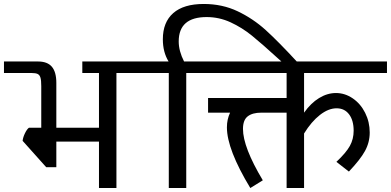

<svg xmlns="http://www.w3.org/2000/svg" viewBox="-42 -948 1971 968"><path d="M699 -580H545V0H457V-234H242V-105H191L72 -238Q74 -256 84 -276.5Q94 -297 104 -304H166V-514Q166 -543 162 -556.5Q158 -570 148 -575Q138 -580 116 -580H-22V-638H150Q197 -638 219.5 -611.5Q242 -585 242 -530V-304H457V-580H373V-638H699Z M655 -580V-638H808Q779 -685 779 -750Q779 -836 831.5 -882Q884 -928 985 -928Q1079 -928 1156.5 -891Q1234 -854 1297.5 -796.5Q1361 -739 1456 -636H1379L1360 -653Q1279 -727 1228.5 -768Q1178 -809 1120.5 -835.5Q1063 -862 1000 -862Q859 -862 859 -739Q859 -691 886 -638H1051V-580H897V0H809V-580Z M1491 -580V-380Q1525 -428 1566.5 -453.5Q1608 -479 1652 -479Q1697 -479 1736.5 -452Q1776 -425 1799 -379Q1822 -333 1822 -280Q1822 -230 1798 -186.5Q1774 -143 1717 -83L1654 -132Q1703 -178 1722 -212.5Q1741 -247 1741 -289Q1741 -341 1718 -371.5Q1695 -402 1655 -402Q1614 -402 1571 -368.5Q1528 -335 1491 -275V0H1403V-380H1275Q1231 -380 1207 -361.5Q1183 -343 1183 -298Q1183 -206 1283 -39L1220 0Q1102 -195 1102 -306Q1102 -346 1118 -380H1007V-454H1403V-580H1007V-638H1909V-580Z"/></svg>

Font: Amiko
Style: Regular
Weight: 400
Designer: Pablo Impallari, Rodrigo Fuenzalida, Andres Torresi
Foundry: Impallari Type
Version: Version 1.001; ttfautohint (v1.3)